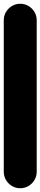

<svg xmlns="http://www.w3.org/2000/svg" viewBox="-20 -1000 215 1020"><path d="M0 -87.7H175V-892.7H0ZM87.7 -175Q63.7 -175 43.7 -163.2Q23.7 -151.3 11.8 -131.3Q0 -111.3 0 -87.7Q0 -63.7 11.8 -43.7Q23.7 -23.7 43.7 -11.8Q63.7 0 87.7 0Q111.3 0 131.3 -11.8Q151.3 -23.7 163.2 -43.7Q175 -63.7 175 -87.7Q175 -111.3 163.2 -131.3Q151.3 -151.3 131.3 -163.2Q111.3 -175 87.7 -175ZM87.7 -980Q63.7 -980 43.7 -968.2Q23.7 -956.3 11.8 -936.3Q0 -916.3 0 -892.7Q0 -868.7 11.8 -848.7Q23.7 -828.7 43.7 -816.8Q63.7 -805 87.7 -805Q111.3 -805 131.3 -816.8Q151.3 -828.7 163.2 -848.7Q175 -868.7 175 -892.7Q175 -916.3 163.2 -936.3Q151.3 -956.3 131.3 -968.2Q111.3 -980 87.7 -980Z"/></svg>

Font: Wavefont Thin
Style: Regular
Weight: 100
Monospace: yes
Version: Version 3.005;gftools[0.9.33]